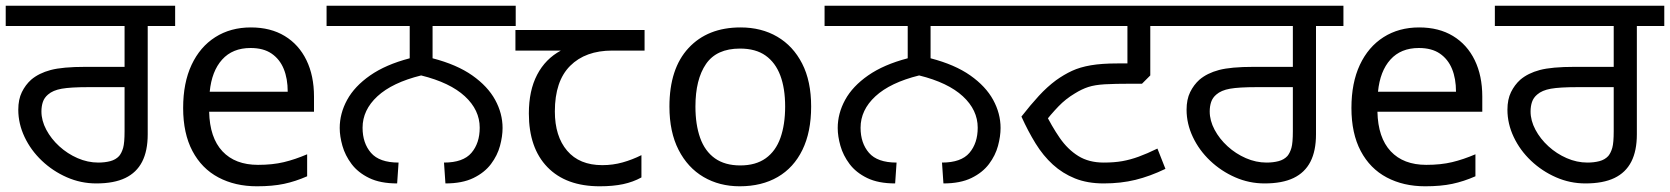

<svg xmlns="http://www.w3.org/2000/svg" viewBox="-27 -642 5845 672"><path d="M310 0Q256 0 207 -21.5Q158 -43 119.5 -79.5Q81 -116 59 -162.5Q37 -209 37 -258Q37 -294 49.5 -319.5Q62 -345 82 -363Q109 -386 150.5 -397Q192 -408 272 -408H409V-551H-7V-622H586V-551H490V-172Q490 -114 470.5 -76Q451 -38 411.5 -19Q372 0 310 0ZM317 -73Q340 -73 359 -78Q378 -83 390 -96Q399 -107 404 -124.5Q409 -142 409 -183V-337H282Q220 -337 189 -331.5Q158 -326 141 -311Q128 -300 123 -285Q118 -270 118 -252Q118 -220 135 -188Q152 -156 180.5 -130Q209 -104 244.5 -88.5Q280 -73 317 -73Z M851 -546Q920 -546 969.5 -516Q1019 -486 1045.5 -431.5Q1072 -377 1072 -304V-251H705Q707 -160 751.5 -112.5Q796 -65 876 -65Q927 -65 966.5 -74.5Q1006 -84 1048 -102V-25Q1007 -7 967 1.5Q927 10 872 10Q796 10 737.5 -21Q679 -52 646.5 -113.5Q614 -175 614 -264Q614 -352 643.5 -415Q673 -478 726.5 -512Q780 -546 851 -546ZM850 -474Q787 -474 750.5 -433.5Q714 -393 707 -321H980Q980 -367 966 -401Q952 -435 923.5 -454.5Q895 -474 850 -474Z M1363 0Q1304 0 1265 -19Q1226 -38 1203.5 -68Q1181 -98 1171.5 -131.5Q1162 -165 1162 -194Q1162 -245 1188 -292.5Q1214 -340 1268.5 -378Q1323 -416 1407 -438V-551H1116V-622H1778V-551H1487V-438Q1572 -416 1626 -378Q1680 -340 1706 -292.5Q1732 -245 1732 -194Q1732 -165 1723 -131.5Q1714 -98 1691.5 -68Q1669 -38 1630 -19Q1591 0 1532 0L1527 -73Q1594 -73 1623 -107Q1652 -141 1652 -195Q1652 -257 1600 -305Q1548 -353 1447 -378Q1346 -353 1294 -305Q1242 -257 1242 -195Q1242 -141 1271.5 -107Q1301 -73 1368 -73Z M2072 10Q1954 10 1889 -57Q1824 -124 1824 -245Q1824 -325 1853 -380.5Q1882 -436 1936 -465H1777V-537H2229V-465H2116Q2022 -465 1968.5 -411.5Q1915 -358 1915 -252Q1915 -165 1958 -114.5Q2001 -64 2081 -64Q2118 -64 2152 -73.5Q2186 -83 2218 -99V-21Q2189 -5 2154 2.5Q2119 10 2072 10Z M2812 -269Q2812 -180 2781.5 -117.5Q2751 -55 2695 -22.5Q2639 10 2562 10Q2491 10 2435.5 -22.5Q2380 -55 2348 -117.5Q2316 -180 2316 -269Q2316 -402 2383 -474Q2450 -546 2565 -546Q2638 -546 2693.5 -513.5Q2749 -481 2780.5 -419.5Q2812 -358 2812 -269ZM2407 -269Q2407 -206 2423.5 -159.5Q2440 -113 2475 -88Q2510 -63 2564 -63Q2618 -63 2653 -88Q2688 -113 2704.5 -159.5Q2721 -206 2721 -269Q2721 -333 2704 -378Q2687 -423 2652.5 -447.5Q2618 -472 2563 -472Q2481 -472 2444 -418Q2407 -364 2407 -269Z M3106 0Q3047 0 3008 -19Q2969 -38 2946.5 -68Q2924 -98 2914.5 -131.5Q2905 -165 2905 -194Q2905 -245 2931 -292.5Q2957 -340 3011.5 -378Q3066 -416 3150 -438V-551H2859V-622H3521V-551H3230V-438Q3315 -416 3369 -378Q3423 -340 3449 -292.5Q3475 -245 3475 -194Q3475 -165 3466 -131.5Q3457 -98 3434.5 -68Q3412 -38 3373 -19Q3334 0 3275 0L3270 -73Q3337 -73 3366 -107Q3395 -141 3395 -195Q3395 -257 3343 -305Q3291 -353 3190 -378Q3089 -353 3037 -305Q2985 -257 2985 -195Q2985 -141 3014.5 -107Q3044 -73 3111 -73Z M3836 0Q3779 0 3735.5 -17.5Q3692 -35 3658 -66Q3624 -97 3597.5 -140Q3571 -183 3548 -234Q3580 -275 3609 -306.5Q3638 -338 3669 -361Q3697 -381 3725 -394Q3753 -407 3791 -413.5Q3829 -420 3884 -420H3919V-551H3507V-622H4097V-551H3999V-378L3970 -349H3933Q3875 -349 3840 -347Q3805 -345 3782 -337.5Q3759 -330 3735 -315Q3703 -296 3677.5 -269.5Q3652 -243 3621 -204L3628 -253Q3654 -200 3682 -159.5Q3710 -119 3747 -96Q3784 -73 3836 -73Q3873 -73 3901 -78Q3929 -83 3958 -93.5Q3987 -104 4024 -122L4052 -51Q3998 -25 3947 -12.5Q3896 0 3836 0Z M4399 0Q4345 0 4296 -21.5Q4247 -43 4208.5 -79.5Q4170 -116 4148 -162.5Q4126 -209 4126 -258Q4126 -294 4138.5 -319.5Q4151 -345 4171 -363Q4198 -386 4239.5 -397Q4281 -408 4361 -408H4498V-551H4082V-622H4675V-551H4579V-172Q4579 -114 4559.5 -76Q4540 -38 4500.5 -19Q4461 0 4399 0ZM4406 -73Q4429 -73 4448 -78Q4467 -83 4479 -96Q4488 -107 4493 -124.5Q4498 -142 4498 -183V-337H4371Q4309 -337 4278 -331.5Q4247 -326 4230 -311Q4217 -300 4212 -285Q4207 -270 4207 -252Q4207 -220 4224 -188Q4241 -156 4269.5 -130Q4298 -104 4333.5 -88.5Q4369 -73 4406 -73Z M4940 -546Q5009 -546 5058.5 -516Q5108 -486 5134.5 -431.5Q5161 -377 5161 -304V-251H4794Q4796 -160 4840.5 -112.5Q4885 -65 4965 -65Q5016 -65 5055.5 -74.5Q5095 -84 5137 -102V-25Q5096 -7 5056 1.5Q5016 10 4961 10Q4885 10 4826.5 -21Q4768 -52 4735.5 -113.5Q4703 -175 4703 -264Q4703 -352 4732.5 -415Q4762 -478 4815.5 -512Q4869 -546 4940 -546ZM4939 -474Q4876 -474 4839.5 -433.5Q4803 -393 4796 -321H5069Q5069 -367 5055 -401Q5041 -435 5012.5 -454.5Q4984 -474 4939 -474Z M5522 0Q5468 0 5419 -21.5Q5370 -43 5331.5 -79.5Q5293 -116 5271 -162.5Q5249 -209 5249 -258Q5249 -294 5261.5 -319.5Q5274 -345 5294 -363Q5321 -386 5362.5 -397Q5404 -408 5484 -408H5621V-551H5205V-622H5798V-551H5702V-172Q5702 -114 5682.5 -76Q5663 -38 5623.5 -19Q5584 0 5522 0ZM5529 -73Q5552 -73 5571 -78Q5590 -83 5602 -96Q5611 -107 5616 -124.5Q5621 -142 5621 -183V-337H5494Q5432 -337 5401 -331.5Q5370 -326 5353 -311Q5340 -300 5335 -285Q5330 -270 5330 -252Q5330 -220 5347 -188Q5364 -156 5392.5 -130Q5421 -104 5456.5 -88.5Q5492 -73 5529 -73Z"/></svg>

Font: lgurmukhi15
Style: Book
Weight: 400
Designer: Jelle Bosma - Monotype Design Team
Foundry: Monotype Imaging Inc.
Version: Version 2.003